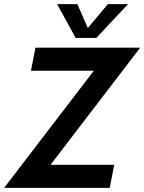

<svg xmlns="http://www.w3.org/2000/svg" viewBox="-64 -911 700 931"><path d="M391 -568H86L108 -680H616L181 -112H490L468 0H-44ZM213 -891H311L362 -775L459 -891H557L403 -727H303Z"/></svg>

Font: Teachers SemiBold
Style: Italic
Weight: 600
Designer: Alfredo Marco Pradil & Chank Diesel
Version: Version 0.009